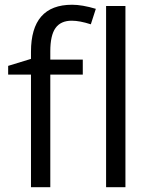

<svg xmlns="http://www.w3.org/2000/svg" viewBox="-20 -785 632 805"><path d="M327.1 -472.2H190.9V0H109.9V-472.2H14.2V-508.8L109.9 -538.1V-567.9Q109.9 -765.1 282.2 -765.1Q324.7 -765.1 381.8 -748L360.8 -683.1Q314 -698.2 280.8 -698.2Q234.9 -698.2 212.9 -667.7Q190.9 -637.2 190.9 -569.8V-535.2H327.1ZM505.9 0H424.8V-759.8H505.9Z"/></svg>

Font: f08361285
Style: Regular
Weight: 400
Foundry: Ascender Corporation
Version: Version 1.10